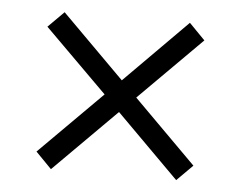

<svg xmlns="http://www.w3.org/2000/svg" viewBox="-39 -612 637 507"><g transform="rotate(5 279.5 -358.5)"><path d="M113 -150 71 -193 237 -359 71 -524 113 -566 279 -400 445 -567 487 -524 321 -358 487 -192 445 -150 279 -316Z"/></g></svg>

Font: Noto Serif Khmer
Style: Regular
Weight: 400
Designer: Danh Hong and the Monotype Design Team
Foundry: Monotype Imaging Inc.
Version: Version 2.003